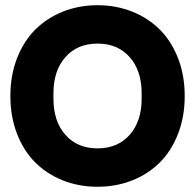

<svg xmlns="http://www.w3.org/2000/svg" viewBox="-20 -710 752 740"><path d="M488.8 -14.4Q427.2 9.8 356 9.8Q284.7 9.8 223.1 -14.4Q161.6 -38.6 116.7 -83Q71.8 -127.4 45.9 -193.6Q20 -259.8 20 -339.8Q20 -419.9 45.9 -486.1Q71.8 -552.2 116.7 -596.7Q161.6 -641.1 223.1 -665.5Q284.7 -689.9 356 -689.9Q427.2 -689.9 488.8 -665.5Q550.3 -641.1 595.2 -596.7Q640.1 -552.2 666 -486.1Q691.9 -419.9 691.9 -339.8Q691.9 -259.8 666 -193.6Q640.1 -127.4 595.2 -83Q550.3 -38.6 488.8 -14.4ZM186 -330.1Q186 -242.2 232.2 -190.2Q278.3 -138.2 356 -138.2Q433.6 -138.2 479.7 -190.2Q525.9 -242.2 525.9 -330.1V-350.1Q525.9 -438 479.7 -490Q433.6 -542 356 -542Q278.3 -542 232.2 -490Q186 -438 186 -350.1Z"/></svg>

Font: TASA Orbiter Display Black
Style: Regular
Weight: 900
Designer: Weizhong Zhang
Version: Version 1.000;Glyphs 3.1.2 (3151)